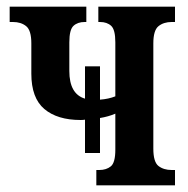

<svg xmlns="http://www.w3.org/2000/svg" viewBox="-20 -556 565 576"><path d="M235 -97V-197Q229 -196 222 -196Q152 -196 113 -229Q74 -262 74 -335V-426Q74 -465 58.5 -477.5Q43 -490 19 -490H9V-536H239V-490H234Q213 -490 200.5 -478.5Q188 -467 188 -429V-343Q188 -274 235 -260V-357H280V-257Q306 -259 326 -267V-429Q326 -467 313.5 -478.5Q301 -490 280 -490H275V-536H505V-490H495Q471 -490 455.5 -477.5Q440 -465 440 -426V-110Q440 -70 455.5 -58Q471 -46 495 -46H505V0H269V-46H278Q299 -46 312.5 -57Q326 -68 326 -107V-215Q305 -206 280 -202V-97Z"/></svg>

Font: Noto Serif ExtraCondensed SemiBold
Style: Regular
Weight: 600
Width: 2
Designer: Monotype Design Team
Foundry: Monotype Imaging Inc.
Version: Version 2.015; ttfautohint (v1.8.4.7-5d5b)